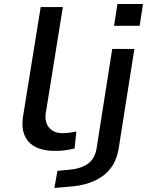

<svg xmlns="http://www.w3.org/2000/svg" viewBox="-20 -740 744 953"><path d="M254 9Q163 9 122.5 -36Q82 -81 94 -160L182 -705H292L207 -177Q203 -149 211.5 -127Q220 -105 240 -92Q260 -79 291 -79Q308 -79 326.5 -81.5Q345 -84 359 -87L350 -3Q325 3 303 6Q281 9 254 9ZM546 -612 563 -720H690L673 -612ZM250 193 265 108 328 102Q382 97 416 73Q450 49 459 -1L537 -497H647L570 -9Q564 34 546.5 68Q529 102 498.5 127Q468 152 423.5 167.5Q379 183 319 187Z"/></svg>

Font: Nunito Sans 7pt Expanded Medium
Style: Italic
Weight: 500
Width: 7
Italic angle: -9°
Designer: Vernon Adams
Foundry: Vernon Adams
Version: Version 3.101;gftools[0.9.27]